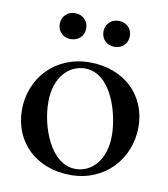

<svg xmlns="http://www.w3.org/2000/svg" viewBox="-75 -690 672 767"><g transform="rotate(10 261.0 -306.0)"><path d="M262.1 13.8C400.9 13.8 496.1 -92.3 496.4 -221.2C496.4 -350.5 400.6 -442.8 260.7 -442.8C120.7 -442.8 25.6 -338.1 25.9 -208.8C26.3 -79.9 120.7 13.8 262.1 13.8ZM115.1 -573.5C115.1 -542.3 138.1 -521 168.7 -521C198.9 -521 222.3 -542.3 222.3 -573.5C222.3 -604.4 198.9 -626.4 168.7 -626.1C138.1 -626.4 115.1 -604.4 115.1 -573.5ZM124.3 -258.2C123.9 -361.5 182.9 -415.5 246.4 -415.5C351.6 -415.5 397.4 -262.4 397.7 -169.7C397.4 -63.2 337 -13.5 277.7 -13.5C173.7 -13.5 123.9 -163 124.3 -258.2ZM292.3 -573.5C292.3 -542.3 315.3 -521 345.9 -521C376.1 -521 399.5 -542.3 399.5 -573.5C399.5 -604.4 376.1 -626.4 345.9 -626.1C315.3 -626.4 292.3 -604.4 292.3 -573.5Z"/></g></svg>

Font: Margiela Serif Medium
Style: Regular
Weight: 500
Designer: Andreas Faust, Stefan Endress
Version: Version 1.002;FEAKit 1.0